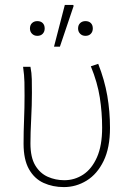

<svg xmlns="http://www.w3.org/2000/svg" viewBox="-20 -750 532 782"><path d="M240 12Q195 12 157.5 -5Q120 -22 98 -61Q76 -100 76 -165Q76 -214 78 -262.5Q80 -311 80 -360Q80 -389 79.5 -415.5Q79 -442 74 -478H104Q109 -453 109.5 -427.5Q110 -402 110 -372Q110 -323 107 -265.5Q104 -208 104 -166Q104 -109 123.5 -76.5Q143 -44 174.5 -30Q206 -16 242 -16Q284 -16 319 -39Q354 -62 375 -109.5Q396 -157 396 -230Q396 -292 386.5 -353Q377 -414 350 -480L380 -490Q406 -424 417 -360Q428 -296 428 -229Q428 -148 402 -94.5Q376 -41 333 -14.5Q290 12 240 12ZM132 -604Q119 -604 110.5 -612.5Q102 -621 102 -634Q102 -648 110.5 -656Q119 -664 132 -664Q146 -664 154 -656Q162 -648 162 -634Q162 -621 154 -612.5Q146 -604 132 -604ZM328 -604Q315 -604 306.5 -612.5Q298 -621 298 -634Q298 -648 306.5 -656Q315 -664 328 -664Q342 -664 350 -656Q358 -648 358 -634Q358 -621 350 -612.5Q342 -604 328 -604ZM200 -560 244 -730H278L280 -726L224 -560Z"/></svg>

Font: Source Sans 3 VF
Style: Regular
Weight: 200
Designer: Paul D. Hunt
Foundry: Adobe
Version: Version 3.046;hotconv 1.0.118;makeotfexe 2.5.65603